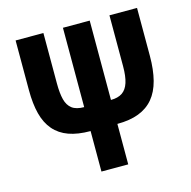

<svg xmlns="http://www.w3.org/2000/svg" viewBox="-105 -818 916 921"><g transform="rotate(-15 353.0 -357.0)"><path d="M655 -476Q655 -407 641.5 -355Q628 -303 599.5 -269Q571 -235 526.5 -218Q482 -201 420 -201V0H287V-201Q224 -201 179.5 -217Q135 -233 106.5 -266Q78 -299 65 -349Q52 -399 52 -467V-714H190V-463Q190 -415 198 -383.5Q206 -352 227 -336Q248 -320 287 -320V-714H420V-320Q455 -320 476.5 -334.5Q498 -349 508 -380Q518 -411 518 -461V-714H655Z"/></g></svg>

Font: Noto Sans Display ExtraCondensed
Style: Bold
Weight: 700
Width: 2
Designer: Monotype Design Team
Foundry: Monotype Imaging Inc.
Version: Version 2.003